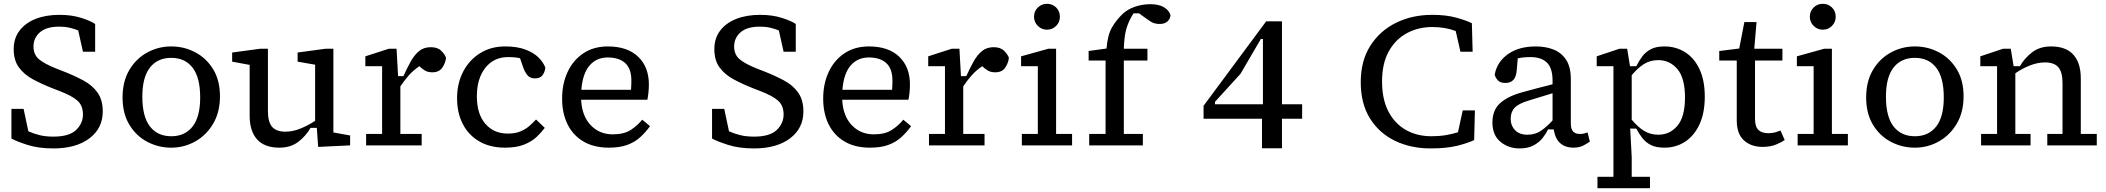

<svg xmlns="http://www.w3.org/2000/svg" viewBox="-20 -764 11067 1009"><path d="M260 16Q182 16 124.5 -2.5Q67 -21 40 -36V-192H104L129 -74Q158 -61 189.5 -53.5Q221 -46 260 -46Q344 -46 380 -81Q416 -116 416 -162Q416 -209 387 -235Q358 -261 292 -286L256 -300Q200 -322 153.5 -347Q107 -372 79.5 -409.5Q52 -447 52 -506Q52 -563 83 -603.5Q114 -644 168 -665Q222 -686 292 -686Q358 -686 408.5 -669.5Q459 -653 480 -638V-492H416L391 -604Q369 -613 345 -618.5Q321 -624 292 -624Q223 -624 189.5 -594Q156 -564 156 -520Q156 -477 185 -452.5Q214 -428 280 -402L316 -388Q372 -366 418.5 -341Q465 -316 492.5 -277.5Q520 -239 520 -178Q520 -90 450 -37Q380 16 260 16Z M880 12Q812 12 753.5 -19Q695 -50 659.5 -109Q624 -168 624 -252Q624 -336 659.5 -396Q695 -456 753.5 -488Q812 -520 880 -520Q948 -520 1006.5 -489Q1065 -458 1100.5 -399.5Q1136 -341 1136 -258Q1136 -175 1100.5 -114.5Q1065 -54 1006.5 -21Q948 12 880 12ZM880 -48Q952 -48 992 -99Q1032 -150 1032 -252Q1032 -357 992 -408.5Q952 -460 880 -460Q808 -460 768 -409Q728 -358 728 -256Q728 -151 768 -99.5Q808 -48 880 -48Z M1652 8 1645 -92H1612Q1588 -50 1548 -19Q1508 12 1448 12Q1370 12 1331 -31.5Q1292 -75 1292 -156V-423L1200 -440V-488L1348 -508H1388V-180Q1388 -123 1410 -97.5Q1432 -72 1480 -72Q1518 -72 1558 -88Q1598 -104 1636 -129V-424L1544 -440V-488L1692 -508H1732V-68L1820 -52V0Z M1904 0V-60H1988V-416H1900V-468L2024 -508H2064L2072 -364H2100Q2120 -408 2139.5 -442.5Q2159 -477 2183.5 -496.5Q2208 -516 2244 -516Q2280 -516 2299 -497Q2318 -478 2324 -460Q2321 -433 2304.5 -408.5Q2288 -384 2252 -384Q2228 -384 2212 -394Q2196 -404 2184 -416Q2152 -395 2127.5 -367Q2103 -339 2084 -310V-60H2196V0Z M2634 12Q2556 12 2499.5 -20.5Q2443 -53 2412.5 -111.5Q2382 -170 2382 -248Q2382 -326 2414 -387.5Q2446 -449 2503 -484.5Q2560 -520 2634 -520Q2698 -520 2741.5 -503.5Q2785 -487 2810.5 -461.5Q2836 -436 2846 -408Q2843 -384 2830.5 -368Q2818 -352 2792 -352Q2765 -352 2751.5 -369Q2738 -386 2730 -408L2713 -458Q2688 -464 2650 -464Q2575 -464 2530.5 -407.5Q2486 -351 2486 -258Q2486 -165 2530.5 -113.5Q2575 -62 2648 -62Q2689 -62 2716.5 -74Q2744 -86 2763 -103Q2782 -120 2797 -136L2843 -92Q2825 -68 2799.5 -44Q2774 -20 2734 -4Q2694 12 2634 12Z M3174 -462Q3115 -462 3078.5 -420Q3042 -378 3035 -292H3296Q3297 -306 3297.5 -317Q3298 -328 3298 -340Q3298 -403 3265.5 -432.5Q3233 -462 3174 -462ZM3180 12Q3101 12 3046 -20.5Q2991 -53 2962.5 -111Q2934 -169 2934 -246Q2934 -324 2963 -386Q2992 -448 3046 -484Q3100 -520 3174 -520Q3277 -520 3333.5 -466Q3390 -412 3390 -320Q3390 -299 3387.5 -276Q3385 -253 3382 -240H3034Q3038 -155 3084 -106.5Q3130 -58 3200 -58Q3259 -58 3294.5 -81Q3330 -104 3355 -135L3396 -101Q3373 -69 3344.5 -43Q3316 -17 3276.5 -2.5Q3237 12 3180 12Z M3942 16Q3864 16 3806.5 -2.5Q3749 -21 3722 -36V-192H3786L3811 -74Q3840 -61 3871.5 -53.5Q3903 -46 3942 -46Q4026 -46 4062 -81Q4098 -116 4098 -162Q4098 -209 4069 -235Q4040 -261 3974 -286L3938 -300Q3882 -322 3835.5 -347Q3789 -372 3761.5 -409.5Q3734 -447 3734 -506Q3734 -563 3765 -603.5Q3796 -644 3850 -665Q3904 -686 3974 -686Q4040 -686 4090.5 -669.5Q4141 -653 4162 -638V-492H4098L4073 -604Q4051 -613 4027 -618.5Q4003 -624 3974 -624Q3905 -624 3871.5 -594Q3838 -564 3838 -520Q3838 -477 3867 -452.5Q3896 -428 3962 -402L3998 -388Q4054 -366 4100.5 -341Q4147 -316 4174.5 -277.5Q4202 -239 4202 -178Q4202 -90 4132 -37Q4062 16 3942 16Z M4546 -462Q4487 -462 4450.5 -420Q4414 -378 4407 -292H4668Q4669 -306 4669.5 -317Q4670 -328 4670 -340Q4670 -403 4637.5 -432.5Q4605 -462 4546 -462ZM4552 12Q4473 12 4418 -20.5Q4363 -53 4334.5 -111Q4306 -169 4306 -246Q4306 -324 4335 -386Q4364 -448 4418 -484Q4472 -520 4546 -520Q4649 -520 4705.5 -466Q4762 -412 4762 -320Q4762 -299 4759.5 -276Q4757 -253 4754 -240H4406Q4410 -155 4456 -106.5Q4502 -58 4572 -58Q4631 -58 4666.5 -81Q4702 -104 4727 -135L4768 -101Q4745 -69 4716.5 -43Q4688 -17 4648.5 -2.5Q4609 12 4552 12Z M4862 0V-60H4946V-416H4858V-468L4982 -508H5022L5030 -364H5058Q5078 -408 5097.5 -442.5Q5117 -477 5141.5 -496.5Q5166 -516 5202 -516Q5238 -516 5257 -497Q5276 -478 5282 -460Q5279 -433 5262.5 -408.5Q5246 -384 5210 -384Q5186 -384 5170 -394Q5154 -404 5142 -416Q5110 -395 5085.5 -367Q5061 -339 5042 -310V-60H5154V0Z M5350 0V-60H5434V-416H5346V-468L5490 -508H5530V-60H5614V0ZM5482 -608Q5454 -608 5434 -628Q5414 -648 5414 -676Q5414 -705 5434 -724.5Q5454 -744 5482 -744Q5511 -744 5530.5 -724.5Q5550 -705 5550 -676Q5550 -648 5530.5 -628Q5511 -608 5482 -608Z M5704 0V-60H5790V-446H5701V-496L5795 -509Q5801 -581 5824 -620.5Q5847 -660 5881 -692Q5907 -716 5945.5 -729Q5984 -742 6026 -742Q6067 -742 6094 -727.5Q6121 -713 6131 -686Q6131 -667 6116.5 -652.5Q6102 -638 6074 -638Q6046 -638 6025.5 -651.5Q6005 -665 5982 -682L5966 -694H5937Q5913 -657 5900.5 -617Q5888 -577 5886 -508H6010V-446H5886V-60H5986V0Z M6365 -216H6617V-559H6606L6499 -376L6365 -229ZM6612 15V-140H6305V-208L6634 -652H6717V-216H6823V-140H6717V15Z M7499 16Q7393 16 7310 -24.5Q7227 -65 7179 -142.5Q7131 -220 7131 -332Q7131 -444 7181 -523Q7231 -602 7316 -644Q7401 -686 7507 -686Q7579 -686 7632 -671.5Q7685 -657 7715 -642L7719 -492H7655L7630 -601Q7604 -611 7573 -616.5Q7542 -622 7507 -622Q7433 -622 7373 -589.5Q7313 -557 7278 -493.5Q7243 -430 7243 -336Q7243 -242 7276.5 -178Q7310 -114 7368.5 -81Q7427 -48 7503 -48Q7544 -48 7579 -54Q7614 -60 7642 -69L7667 -184H7731L7727 -28Q7697 -13 7640 1.5Q7583 16 7499 16Z M8247 12Q8207 12 8180 -11Q8153 -34 8145 -84H8115Q8105 -62 8087 -39Q8069 -16 8039.5 0Q8010 16 7965 16Q7907 16 7865 -19Q7823 -54 7823 -120Q7823 -186 7864 -222.5Q7905 -259 7983 -280Q8022 -291 8061 -301Q8100 -311 8139 -321V-340Q8139 -406 8109.5 -435Q8080 -464 8023 -464Q7983 -464 7956 -457L7951 -396Q7948 -360 7933 -344Q7918 -328 7891 -328Q7864 -328 7851 -342.5Q7838 -357 7835 -372Q7847 -438 7904 -479Q7961 -520 8051 -520Q8103 -520 8144.5 -503.5Q8186 -487 8210.5 -449.5Q8235 -412 8235 -348V-116Q8235 -86 8247 -73Q8259 -60 8283 -60Q8295 -60 8305.5 -62.5Q8316 -65 8323 -68L8335 -20Q8323 -11 8301.5 0.5Q8280 12 8247 12ZM7919 -140Q7919 -104 7942 -80Q7965 -56 8007 -56Q8049 -56 8080 -78Q8111 -100 8139 -131V-274L8015 -236Q7961 -220 7940 -198Q7919 -176 7919 -140Z M8695 -448Q8652 -448 8619.5 -427.5Q8587 -407 8555 -369V-135Q8587 -97 8619.5 -76.5Q8652 -56 8695 -56Q8755 -56 8795 -103Q8835 -150 8835 -252Q8835 -354 8795 -401Q8755 -448 8695 -448ZM8727 12Q8683 12 8655.5 -2Q8628 -16 8610.5 -39Q8593 -62 8579 -88H8547L8555 61V165H8651V225H8375V165H8459V-416H8371V-468L8491 -508H8531L8546 -416H8579Q8593 -444 8610.5 -467.5Q8628 -491 8655.5 -505.5Q8683 -520 8727 -520Q8787 -520 8835 -490Q8883 -460 8911 -401Q8939 -342 8939 -256Q8939 -170 8911 -110Q8883 -50 8835 -19Q8787 12 8727 12Z M9243 8Q9183 8 9145 -26Q9107 -60 9107 -132V-446H9015V-496L9120 -509L9147 -648H9211L9199 -508H9347V-446H9203V-140Q9203 -98 9221 -81Q9239 -64 9273 -64Q9294 -64 9310.5 -69Q9327 -74 9337 -78L9359 -28Q9347 -19 9316 -5.5Q9285 8 9243 8Z M9427 0V-60H9511V-416H9423V-468L9567 -508H9607V-60H9691V0ZM9559 -608Q9531 -608 9511 -628Q9491 -648 9491 -676Q9491 -705 9511 -724.5Q9531 -744 9559 -744Q9588 -744 9607.5 -724.5Q9627 -705 9627 -676Q9627 -648 9607.5 -628Q9588 -608 9559 -608Z M10043 12Q9975 12 9916.5 -19Q9858 -50 9822.5 -109Q9787 -168 9787 -252Q9787 -336 9822.5 -396Q9858 -456 9916.5 -488Q9975 -520 10043 -520Q10111 -520 10169.5 -489Q10228 -458 10263.5 -399.5Q10299 -341 10299 -258Q10299 -175 10263.5 -114.5Q10228 -54 10169.5 -21Q10111 12 10043 12ZM10043 -48Q10115 -48 10155 -99Q10195 -150 10195 -252Q10195 -357 10155 -408.5Q10115 -460 10043 -460Q9971 -460 9931 -409Q9891 -358 9891 -256Q9891 -151 9931 -99.5Q9971 -48 10043 -48Z M10391 0V-60H10475V-416H10387V-468L10507 -508H10547L10562 -416H10595Q10619 -458 10659 -489Q10699 -520 10759 -520Q10837 -520 10876 -476.5Q10915 -433 10915 -352V-60H10999V0H10739V-60H10819V-328Q10819 -385 10797 -410.5Q10775 -436 10727 -436Q10689 -436 10649 -420.5Q10609 -405 10571 -379V-60H10651V0Z"/></svg>

Font: Source Serif 4 Caption
Style: Regular
Weight: 400
Designer: Frank Grießhammer
Foundry: Adobe Systems Incorporated
Version: Version 4.004;hotconv 1.0.117;makeotfexe 2.5.65602